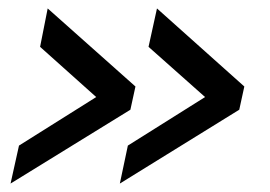

<svg xmlns="http://www.w3.org/2000/svg" viewBox="-20 -489 641 455"><path d="M547 -229 264 -54 283 -144 466 -259 332 -378 352 -469 559 -284ZM289 -229 5 -54 25 -144 208 -259 75 -378 93 -469 301 -284Z"/></svg>

Font: Raleway Thin SemiBold
Style: Italic
Weight: 600
Italic angle: -12°
Version: Version 4.026